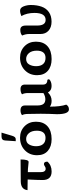

<svg xmlns="http://www.w3.org/2000/svg" viewBox="818 -1542 969 2646"><g transform="rotate(-90 1303.0 -219.5)"><path d="M262.7 6.8Q144.5 6.8 144.5 -116.7Q144.5 -175.8 151.9 -323.2L4.9 -325.2Q15.1 -416 123.5 -418.5L427.7 -420.9Q427.7 -310.1 393.6 -310.1Q374 -310.1 337.6 -315.4Q301.3 -320.8 252.9 -320.8V-146Q252.9 -75.2 300.8 -75.2Q318.4 -75.2 334.7 -87.2Q351.1 -99.1 364.7 -99.1Q397.9 -99.1 397.9 -50.8Q348.1 6.8 262.7 6.8Z M708 6.8Q606.4 6.8 546.4 -45.4Q486.3 -97.7 486.3 -193.4Q486.3 -296.4 554.7 -362.3Q623 -428.2 727.1 -428.2Q822.3 -428.2 885.3 -366.5Q948.2 -304.7 948.2 -209.5Q948.2 -106 885.3 -49.6Q822.3 6.8 708 6.8ZM725.1 -77.1Q774.9 -77.1 799.6 -108.2Q824.2 -139.2 824.2 -196.3Q824.2 -267.1 790.8 -305.7Q757.3 -344.2 710 -344.2Q658.2 -344.2 634.3 -303.2Q610.4 -262.2 610.4 -207Q610.4 -145.5 639.2 -111.3Q668 -77.1 725.1 -77.1ZM709.5 -487.8H679.7L689.5 -634.8Q692.4 -683.6 745.1 -683.6H797.9L753.9 -536.6Q739.3 -487.8 709.5 -487.8Z M1118.2 245.6Q1051.8 245.6 1051.8 80.6Q1051.8 69.3 1055.9 -23.7Q1060.1 -116.7 1055.2 -315.9Q1055.2 -372.1 1038.6 -400.9Q1064.5 -421.9 1105 -421.9Q1171.9 -421.9 1171.9 -360.4V-191.9Q1171.9 -132.8 1192.6 -106.2Q1213.4 -79.6 1257.8 -79.6Q1299.3 -79.6 1343.3 -106V-315.9Q1343.3 -370.1 1325.7 -400.9Q1351.6 -421.9 1397.9 -421.9Q1460 -421.9 1460 -360.4V-110.4Q1460 -51.8 1525.9 -51.8L1534.7 -28.8Q1503.9 6.3 1439.9 6.3Q1377.9 6.3 1351.1 -43.9Q1302.7 6.8 1236.3 6.8Q1188 6.8 1155.8 -17.1Q1155.8 129.9 1183.6 208.5Q1162.1 245.6 1118.2 245.6Z M1811 6.8Q1709.5 6.8 1649.4 -45.4Q1589.4 -97.7 1589.4 -193.4Q1589.4 -296.4 1657.7 -362.3Q1726.1 -428.2 1830.1 -428.2Q1925.3 -428.2 1988.3 -366.5Q2051.3 -304.7 2051.3 -209.5Q2051.3 -106 1988.3 -49.6Q1925.3 6.8 1811 6.8ZM1828.1 -77.1Q1877.9 -77.1 1902.6 -108.2Q1927.2 -139.2 1927.2 -196.3Q1927.2 -267.1 1893.8 -305.7Q1860.4 -344.2 1813 -344.2Q1761.2 -344.2 1737.3 -303.2Q1713.4 -262.2 1713.4 -207Q1713.4 -145.5 1742.2 -111.3Q1771 -77.1 1828.1 -77.1Z M2326.7 5.9Q2249.5 5.9 2203.1 -35.2Q2156.7 -76.2 2156.7 -147.9V-307.1Q2156.7 -351.1 2135.7 -399.4Q2165 -424.8 2214.4 -424.8Q2273.4 -424.8 2273.4 -349.1V-192.9Q2273.4 -75.7 2351.1 -75.7Q2447.3 -75.7 2447.3 -230Q2447.3 -333 2404.3 -410.2Q2444.8 -427.7 2479 -427.7Q2519 -427.7 2537.8 -379.2Q2556.6 -330.6 2556.6 -279.8Q2556.6 -196.3 2533.9 -131.8Q2511.2 -67.4 2458.7 -30.8Q2406.2 5.9 2326.7 5.9Z"/></g></svg>

Font: Bainsley
Style: Bold
Weight: 700
Designer: Paul James MIller
Foundry: High-Logic / Made with FontCreator
Version: Version 1.411;March 28, 2021;FontCreator 13.0.0.2683 64-bit